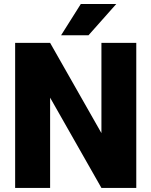

<svg xmlns="http://www.w3.org/2000/svg" viewBox="-20 -921 742 941"><path d="M647.9 -710.9V0H477.1L225.6 -442.4V0H54.2V-710.9H225.6L477.1 -268.6V-710.9ZM279.3 -748 376 -901.4H549.8L413.6 -748Z"/></svg>

Font: Vazirmatn RD Black
Style: Regular
Weight: 900
Designer: Saber Rastikerdar
Foundry: Saber Rastikerdar
Version: Version 32.102